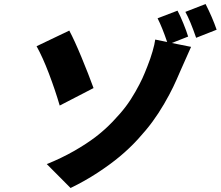

<svg xmlns="http://www.w3.org/2000/svg" viewBox="-20 -857 1098 955"><path d="M445.3 -419 277 -332Q254.6 -408.7 223.4 -490.9Q192.1 -573.2 161.9 -627.1L324.6 -704.9Q350.1 -657.3 385.3 -572.3Q420.5 -487.2 445.3 -419ZM915.8 -675.1 834.5 -643.1 930.4 -623.9Q910.2 -580.3 877.5 -505Q859 -461.3 841.3 -424.2Q823.5 -387.1 796 -339.8Q768.5 -292.6 738.6 -252Q708.8 -211.3 666.5 -165.1Q624.3 -119 576.3 -79Q528.4 -39.1 465.6 2.1Q402.7 43.3 331 78.1L212.7 -40.8Q284.4 -69.6 347.1 -105.3Q409.8 -141 455.3 -175.8Q500.7 -210.6 540.1 -251.6Q579.5 -292.6 605.1 -326.5Q630.7 -360.4 653.4 -400.6Q676.1 -440.7 688.4 -467.7Q700.6 -494.7 713.1 -527Q728.3 -565 738.8 -601.4Q749.3 -637.8 752.1 -660.2L811.4 -648.1Q786.9 -720.5 763.8 -766L862.9 -804Q876.8 -778.1 892.2 -740.1Q907.7 -702.1 915.8 -675.1ZM902 -797.9 1002.5 -837Q1036.6 -770.2 1057.5 -709.2L955.6 -669Q926.1 -754.6 902 -797.9Z"/></svg>

Font: Karasuma Gothic
Style: Italic
Weight: 900
Italic angle: -9.39999°
Designer: Rasmus Andersson / Ryoko Nishizuka
Foundry: Genbu
Version: Version 1.00